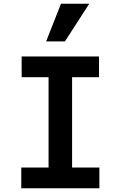

<svg xmlns="http://www.w3.org/2000/svg" viewBox="-20 -1000 640 1020"><path d="M93 0H508V-110H363V-590H506V-700H95V-590H238V-110H93ZM454 -980H304L225 -780H325Z"/></svg>

Font: CommitMonoV142 ExtLt
Style: Regular
Weight: 200
Monospace: yes
Designer: Eigil Nikolajsen
Foundry: Eigil Nikolajsen
Version: Version 1.142